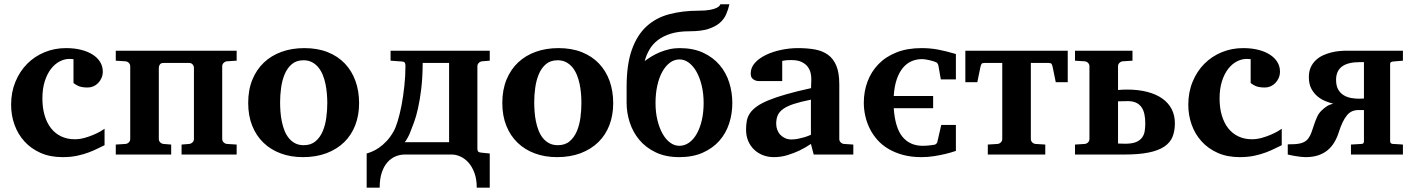

<svg xmlns="http://www.w3.org/2000/svg" viewBox="-20 -726 6638 902"><path d="M471.2 -43.9Q458.5 -38.1 440.2 -28.8Q421.9 -19.5 397.7 -10.3Q373.5 -1 342.8 5.6Q312 12.2 273.9 12.2Q215.3 12.2 170.4 -7.8Q125.5 -27.8 94.7 -61.8Q64 -95.7 48.1 -140.1Q32.2 -184.6 32.2 -233.9Q32.2 -293 52.5 -342Q72.8 -391.1 107.7 -426.3Q142.6 -461.4 189.5 -480.7Q236.3 -500 290 -500Q329.6 -500 361.3 -491.9Q393.1 -483.9 415.8 -469.2Q438.5 -454.6 450.7 -434.3Q462.9 -414.1 462.9 -390.1Q462.9 -373 456.8 -359.4Q450.7 -345.7 440.9 -335.7Q431.2 -325.7 418.5 -320.3Q405.8 -314.9 392.1 -314.9Q376.5 -314.9 366 -316.9Q355.5 -318.8 348.1 -322Q340.8 -325.2 335.4 -328.9Q330.1 -332.5 325.2 -335.9V-448.2Q318.8 -448.2 315.2 -448.7Q311.5 -449.2 306.2 -449.2Q283.2 -449.2 260.5 -437.5Q237.8 -425.8 219.7 -402.6Q201.7 -379.4 190.4 -344.5Q179.2 -309.6 179.2 -263.2Q179.2 -219.2 189.7 -183.8Q200.2 -148.4 219.7 -123.5Q239.3 -98.6 267.6 -85.2Q295.9 -71.8 331.1 -71.8Q354 -71.8 377 -78.1Q399.9 -84.5 419.2 -92.8Q438.5 -101.1 452.4 -109.1Q466.3 -117.2 471.2 -121.1Z M833 0V-46.9L869.1 -49.8Q877.9 -50.8 884.5 -57.4Q891.1 -64 891.1 -73.2V-407.2Q891.1 -416 885 -423.1Q878.9 -430.2 869.1 -430.2H748Q735.8 -430.2 731 -423.1Q726.1 -416 726.1 -407.2V-73.2Q726.1 -64 732.4 -57.4Q738.8 -50.8 748 -49.8L784.2 -46.9V0H523.9V-46.9L569.8 -49.8Q579.1 -50.8 585.4 -57.4Q591.8 -64 591.8 -73.2V-415Q591.8 -423.8 585.4 -430.4Q579.1 -437 569.8 -438L523.9 -440.9V-487.8H1091.8V-440.9L1045.9 -438Q1037.1 -437 1030.5 -430.4Q1023.9 -423.8 1023.9 -415V-73.2Q1023.9 -64 1030.5 -57.4Q1037.1 -50.8 1045.9 -49.8L1091.8 -46.9V0Z M1517.6 -242.2Q1517.6 -263.2 1515.6 -286.4Q1513.7 -309.6 1509 -332Q1504.4 -354.5 1496.1 -374.5Q1487.8 -394.5 1475.3 -409.7Q1462.9 -424.8 1445.8 -433.8Q1428.7 -442.9 1405.8 -442.9Q1372.1 -442.9 1350.6 -424.3Q1329.1 -405.8 1317.1 -376.7Q1305.2 -347.7 1300.5 -313Q1295.9 -278.3 1295.9 -246.1Q1295.9 -224.6 1297.6 -201.2Q1299.3 -177.7 1304 -155.3Q1308.6 -132.8 1316.4 -112.8Q1324.2 -92.8 1336.7 -77.4Q1349.1 -62 1366.2 -53Q1383.3 -43.9 1406.7 -43.9Q1440.9 -43.9 1462.4 -62.3Q1483.9 -80.6 1496.1 -109.4Q1508.3 -138.2 1512.9 -173.3Q1517.6 -208.5 1517.6 -242.2ZM1667 -241.2Q1667 -185.1 1649.2 -138.4Q1631.3 -91.8 1597.2 -58.3Q1563 -24.9 1513.9 -6.3Q1464.8 12.2 1402.8 12.2Q1345.7 12.2 1298.6 -5.4Q1251.5 -22.9 1217.5 -55.7Q1183.6 -88.4 1164.8 -135.5Q1146 -182.6 1146 -242.2Q1146 -303.7 1165.5 -351.6Q1185.1 -399.4 1220 -432.4Q1254.9 -465.3 1303.2 -482.7Q1351.6 -500 1409.7 -500Q1471.7 -500 1519.5 -481Q1567.4 -461.9 1600.1 -427.5Q1632.8 -393.1 1649.9 -345.7Q1667 -298.3 1667 -241.2Z M2089.8 -430.2H1965.8Q1965.3 -361.3 1959 -308.8Q1952.6 -256.3 1943.8 -217.3Q1935.1 -178.2 1925 -151.1Q1915 -124 1907.7 -106Q1906.2 -102.1 1903.1 -94.7Q1899.9 -87.4 1895.8 -80.1Q1891.6 -72.8 1887.7 -66.4Q1883.8 -60.1 1880.9 -58.1H2089.8ZM2219.7 155.8Q2219.7 115.2 2208.7 85.9Q2197.8 56.6 2180.7 37.6Q2163.6 18.6 2142.8 9.3Q2122.1 0 2102.5 0H1881.8Q1858.4 0 1836.9 9.3Q1815.4 18.6 1799.1 37.6Q1782.7 56.6 1773.2 85.9Q1763.7 115.2 1763.7 155.8H1702.6V-4.9Q1713.4 -7.8 1728.5 -14.2Q1743.7 -20.5 1760.7 -32.2Q1777.8 -43.9 1795.4 -62.3Q1813 -80.6 1828.6 -107.9Q1838.4 -124.5 1848.4 -157.2Q1858.4 -189.9 1866.5 -231.9Q1874.5 -273.9 1879.6 -321.8Q1884.8 -369.6 1884.8 -417Q1884.8 -426.8 1881.8 -431.4Q1878.9 -436 1869.6 -437L1814.9 -440.9V-487.8H2280.8V-440.9L2244.6 -438Q2235.8 -437 2229.2 -430.4Q2222.7 -423.8 2222.7 -415V-27.8Q2222.7 -17.6 2226.8 -13.7Q2231 -9.8 2241.7 -8.8L2280.8 -4.9V155.8Z M2711.4 -242.2Q2711.4 -263.2 2709.5 -286.4Q2707.5 -309.6 2702.9 -332Q2698.2 -354.5 2689.9 -374.5Q2681.6 -394.5 2669.2 -409.7Q2656.7 -424.8 2639.6 -433.8Q2622.6 -442.9 2599.6 -442.9Q2565.9 -442.9 2544.4 -424.3Q2522.9 -405.8 2511 -376.7Q2499 -347.7 2494.4 -313Q2489.7 -278.3 2489.7 -246.1Q2489.7 -224.6 2491.5 -201.2Q2493.2 -177.7 2497.8 -155.3Q2502.4 -132.8 2510.3 -112.8Q2518.1 -92.8 2530.5 -77.4Q2543 -62 2560.1 -53Q2577.1 -43.9 2600.6 -43.9Q2634.8 -43.9 2656.2 -62.3Q2677.7 -80.6 2689.9 -109.4Q2702.1 -138.2 2706.8 -173.3Q2711.4 -208.5 2711.4 -242.2ZM2860.8 -241.2Q2860.8 -185.1 2843 -138.4Q2825.2 -91.8 2791 -58.3Q2756.8 -24.9 2707.8 -6.3Q2658.7 12.2 2596.7 12.2Q2539.6 12.2 2492.4 -5.4Q2445.3 -22.9 2411.4 -55.7Q2377.4 -88.4 2358.6 -135.5Q2339.8 -182.6 2339.8 -242.2Q2339.8 -303.7 2359.4 -351.6Q2378.9 -399.4 2413.8 -432.4Q2448.7 -465.3 2497.1 -482.7Q2545.4 -500 2603.5 -500Q2665.5 -500 2713.4 -481Q2761.2 -461.9 2793.9 -427.5Q2826.7 -393.1 2843.8 -345.7Q2860.8 -298.3 2860.8 -241.2Z M3285.6 -242.2Q3285.6 -286.1 3276.6 -323.7Q3267.6 -361.3 3252.2 -388.7Q3236.8 -416 3216.3 -431.4Q3195.8 -446.8 3172.4 -446.8Q3147.5 -446.8 3127 -431.4Q3106.4 -416 3091.3 -388.7Q3076.2 -361.3 3067.9 -323.7Q3059.6 -286.1 3059.6 -242.2Q3059.6 -198.2 3068.6 -161.4Q3077.6 -124.5 3092.8 -97.7Q3107.9 -70.8 3128.2 -55.9Q3148.4 -41 3171.4 -41Q3196.3 -41 3217.3 -55.9Q3238.3 -70.8 3253.4 -97.7Q3268.6 -124.5 3277.1 -161.4Q3285.6 -198.2 3285.6 -242.2ZM3420.4 -242.2Q3420.4 -191.4 3405.3 -145.3Q3390.1 -99.1 3359.1 -64.2Q3328.1 -29.3 3281.2 -8.5Q3234.4 12.2 3171.4 12.2Q3107.4 12.2 3060.5 -10.3Q3013.7 -32.7 2983.4 -69.1Q2953.1 -105.5 2938.5 -150.9Q2923.8 -196.3 2923.8 -242.2V-317.9Q2923.8 -422.9 2948.2 -491.9Q2972.7 -561 3017.1 -601.8Q3061.5 -642.6 3124 -659.2Q3186.5 -675.8 3262.7 -675.8Q3295.4 -675.8 3315.4 -679.7Q3335.4 -683.6 3345.9 -688.7Q3356.4 -693.8 3360.1 -698.7Q3363.8 -703.6 3364.7 -706.1H3406.7Q3401.4 -682.1 3391.6 -659.2Q3381.8 -636.2 3361.3 -618.4Q3340.8 -600.6 3306.9 -589.8Q3272.9 -579.1 3219.7 -579.1Q3168.5 -579.1 3131.8 -567.9Q3095.2 -556.6 3070.3 -537.4Q3045.4 -518.1 3030.8 -492.7Q3016.1 -467.3 3008.8 -439Q3023.4 -450.2 3041.5 -461.2Q3059.6 -472.2 3080.3 -480.7Q3101.1 -489.3 3124.3 -494.6Q3147.5 -500 3172.4 -500Q3236.8 -500 3283.4 -478.3Q3330.1 -456.5 3360.6 -420.7Q3391.1 -384.8 3405.8 -338.4Q3420.4 -292 3420.4 -242.2Z M3802.7 0 3789.6 -49.8Q3763.7 -32.2 3735.4 -18.6Q3710.4 -6.8 3679.7 2.7Q3648.9 12.2 3615.7 12.2Q3588.4 12.2 3564.7 3.2Q3541 -5.9 3523.2 -22.7Q3505.4 -39.6 3495.1 -63.5Q3484.9 -87.4 3484.9 -117.2Q3484.9 -139.6 3488.5 -158.7Q3492.2 -177.7 3503.2 -194.1Q3514.2 -210.4 3534.7 -225.3Q3555.2 -240.2 3589.1 -254.4Q3623 -268.6 3672.4 -282.7Q3721.7 -296.9 3790.5 -312V-324.2Q3790.5 -331.5 3791 -337.4Q3791 -344.2 3791.5 -351.1Q3792 -365.2 3788.6 -381.6Q3785.2 -397.9 3774.9 -411.9Q3764.6 -425.8 3746.1 -434.8Q3727.5 -443.8 3697.8 -443.8Q3687.5 -443.8 3679.4 -443.4Q3671.4 -442.9 3666 -441.9Q3659.7 -440.9 3654.8 -439.9V-345.2H3551.8Q3539.1 -344.2 3529.3 -347.7Q3521 -350.6 3513.9 -357.9Q3506.8 -365.2 3506.8 -380.9Q3506.8 -408.7 3526.6 -430.7Q3546.4 -452.6 3578.4 -468Q3610.4 -483.4 3650.1 -491.7Q3689.9 -500 3729.5 -500Q3772.5 -500 3808.1 -493.7Q3843.8 -487.3 3869.4 -469Q3895 -450.7 3908.9 -417.5Q3922.9 -384.3 3922.9 -330.1V-73.2Q3922.9 -64 3929.2 -57.4Q3935.5 -50.8 3944.8 -49.8L3988.8 -46.9V0ZM3789.6 -257.8Q3741.2 -248 3709.7 -237.8Q3678.2 -227.5 3659.7 -214.4Q3641.1 -201.2 3633.8 -184.3Q3626.5 -167.5 3626.5 -145Q3626.5 -129.4 3631.6 -116Q3636.7 -102.5 3646.2 -92.5Q3655.8 -82.5 3668.9 -76.7Q3682.1 -70.8 3697.8 -70.8Q3713.9 -70.8 3730.2 -74.2Q3746.6 -77.6 3759.8 -81.5Q3775.4 -86.4 3789.6 -92.8Z M4470.7 -17.1Q4446.8 -8.8 4419.9 -2.4Q4397 2.9 4368.2 7.6Q4339.4 12.2 4309.1 12.2Q4260.7 12.2 4222.2 1.7Q4183.6 -8.8 4153.3 -26.9Q4123 -44.9 4101.3 -69.6Q4079.6 -94.2 4065.7 -122.6Q4051.8 -150.9 4044.9 -181.9Q4038.1 -212.9 4038.1 -243.2Q4038.1 -295.9 4055.4 -342.5Q4072.8 -389.2 4106.7 -424.3Q4140.6 -459.5 4191.4 -479.7Q4242.2 -500 4309.1 -500Q4329.6 -500 4348.9 -498.3Q4368.2 -496.6 4387.7 -492.9Q4407.2 -489.3 4427.7 -484.1Q4448.2 -479 4470.7 -472.2V-353H4399.9L4388.7 -417Q4387.7 -422.9 4384.8 -427.2Q4381.8 -431.6 4378.9 -433.1Q4375 -435.1 4367.4 -437.5Q4359.9 -439.9 4350.3 -442.4Q4340.8 -444.8 4330.3 -446.5Q4319.8 -448.2 4310.1 -448.2Q4284.7 -448.2 4262 -438.2Q4239.3 -428.2 4221.7 -407.2Q4204.1 -386.2 4192.9 -353.5Q4181.6 -320.8 4178.7 -274.9H4363.8V-217.8H4178.7Q4185.1 -125 4220 -83Q4254.9 -41 4314.9 -41Q4323.7 -41 4333.5 -41.7Q4343.3 -42.5 4351.8 -43.5Q4360.4 -44.4 4366.2 -45.4Q4372.1 -46.4 4373 -46.9Q4382.3 -51.8 4383.8 -60.1L4401.9 -139.2H4470.7Z M4939.9 -339.8 4925.3 -411.1Q4922.9 -422.4 4919.7 -426.3Q4916.5 -430.2 4906.2 -430.2H4822.8V-73.2Q4822.8 -64 4829.1 -57.4Q4835.4 -50.8 4844.7 -49.8L4890.6 -46.9V0H4620.6V-46.9L4666.5 -49.8Q4675.8 -50.8 4682.1 -57.4Q4688.5 -64 4688.5 -73.2V-430.2H4605Q4594.7 -430.2 4591.6 -426.3Q4588.4 -422.4 4585.9 -411.1L4571.3 -339.8H4515.1V-487.8H4996.1V-339.8Z M5360.4 -147Q5360.4 -169.9 5356.4 -189Q5352.5 -208 5343 -221.9Q5333.5 -235.8 5317.6 -243.4Q5301.8 -251 5277.3 -251Q5274.9 -251 5268.8 -250.7Q5262.7 -250.5 5255.9 -250.5Q5249 -250.5 5242.4 -250.2Q5235.8 -250 5232.4 -250V-51.8Q5234.4 -51.8 5238.8 -51.5Q5243.2 -51.3 5248.5 -51.3Q5253.9 -51.3 5258.8 -51Q5263.7 -50.8 5266.1 -50.8Q5298.8 -50.8 5317.6 -58.8Q5336.4 -66.9 5345.9 -80.6Q5355.5 -94.2 5357.9 -111.3Q5360.4 -128.4 5360.4 -147ZM5499.5 -147Q5499.5 -110.8 5488.5 -83.5Q5477.5 -56.2 5450.2 -37.6Q5422.9 -19 5376.7 -9.5Q5330.6 0 5260.3 0H5030.3V-46.9L5076.2 -49.8Q5085.4 -50.8 5091.8 -57.4Q5098.1 -64 5098.1 -73.2V-415Q5098.1 -423.8 5091.8 -430.4Q5085.4 -437 5076.2 -438L5030.3 -440.9V-487.8H5300.3V-440.9L5254.4 -438Q5245.1 -437 5238.8 -430.4Q5232.4 -423.8 5232.4 -415V-303.2Q5241.2 -304.2 5253.7 -304.7Q5266.1 -305.2 5274.4 -305.2Q5328.6 -305.2 5370.4 -294.2Q5412.1 -283.2 5440.9 -262.7Q5469.7 -242.2 5484.6 -212.9Q5499.5 -183.6 5499.5 -147Z M6001.5 -43.9Q5988.8 -38.1 5970.5 -28.8Q5952.1 -19.5 5928 -10.3Q5903.8 -1 5873 5.6Q5842.3 12.2 5804.2 12.2Q5745.6 12.2 5700.7 -7.8Q5655.8 -27.8 5625 -61.8Q5594.2 -95.7 5578.4 -140.1Q5562.5 -184.6 5562.5 -233.9Q5562.5 -293 5582.8 -342Q5603 -391.1 5637.9 -426.3Q5672.9 -461.4 5719.7 -480.7Q5766.6 -500 5820.3 -500Q5859.9 -500 5891.6 -491.9Q5923.3 -483.9 5946 -469.2Q5968.8 -454.6 5981 -434.3Q5993.2 -414.1 5993.2 -390.1Q5993.2 -373 5987.1 -359.4Q5981 -345.7 5971.2 -335.7Q5961.4 -325.7 5948.7 -320.3Q5936 -314.9 5922.4 -314.9Q5906.7 -314.9 5896.2 -316.9Q5885.7 -318.8 5878.4 -322Q5871.1 -325.2 5865.7 -328.9Q5860.4 -332.5 5855.5 -335.9V-448.2Q5849.1 -448.2 5845.5 -448.7Q5841.8 -449.2 5836.4 -449.2Q5813.5 -449.2 5790.8 -437.5Q5768.1 -425.8 5750 -402.6Q5731.9 -379.4 5720.7 -344.5Q5709.5 -309.6 5709.5 -263.2Q5709.5 -219.2 5720 -183.8Q5730.5 -148.4 5750 -123.5Q5769.5 -98.6 5797.9 -85.2Q5826.2 -71.8 5861.3 -71.8Q5884.3 -71.8 5907.2 -78.1Q5930.2 -84.5 5949.5 -92.8Q5968.8 -101.1 5982.7 -109.1Q5996.6 -117.2 6001.5 -121.1Z M6256.8 -351.1Q6256.8 -322.3 6267.1 -304.9Q6277.3 -287.6 6293.5 -278.1Q6309.6 -268.6 6328.9 -265.4Q6348.1 -262.2 6366.7 -262.2Q6369.6 -262.2 6375 -262.7Q6380.4 -263.2 6387.7 -263.2V-434.1H6367.7Q6256.8 -434.1 6256.8 -351.1ZM6029.8 -47.9Q6048.8 -47.9 6063.5 -48.8Q6078.1 -49.8 6089.8 -52.7Q6101.6 -55.7 6110.4 -61Q6119.1 -66.4 6126 -75.2Q6135.3 -87.4 6141.4 -104.7Q6147.5 -122.1 6153.6 -140.6Q6159.7 -159.2 6167.7 -177Q6175.8 -194.8 6189.9 -208Q6200.7 -218.3 6213.1 -226.6Q6225.6 -234.9 6243.7 -238.8Q6226.1 -243.2 6206.1 -251.2Q6186 -259.3 6168.7 -273.9Q6151.4 -288.6 6140.1 -310.3Q6128.9 -332 6128.9 -363.8Q6128.9 -390.6 6137.9 -410.2Q6147 -429.7 6161.9 -443.6Q6176.8 -457.5 6195.6 -466.1Q6214.4 -474.6 6233.9 -479.5Q6253.4 -484.4 6272 -486.1Q6290.5 -487.8 6304.7 -487.8H6570.8V-440.9L6523.9 -437Q6517.6 -436 6514.2 -433.8Q6510.7 -431.6 6510.7 -424.8V-62Q6510.7 -57.6 6513.9 -53.7Q6517.1 -49.8 6523.9 -49.8Q6533.2 -49.3 6542 -48.8Q6549.3 -48.3 6557.4 -47.9Q6565.4 -47.4 6570.8 -46.9V0H6326.7V-46.9L6376 -49.8Q6382.8 -49.8 6385.3 -53.7Q6387.7 -57.6 6387.7 -62V-209H6362.8Q6345.7 -209 6332.5 -203.4Q6319.3 -197.8 6308.3 -184.8Q6297.4 -171.9 6287.6 -151.6Q6277.8 -131.3 6268.6 -102.1Q6260.7 -77.6 6248 -56.6Q6235.4 -35.6 6216.8 -20.3Q6198.2 -4.9 6172.6 3.7Q6147 12.2 6112.8 12.2Q6103 12.2 6090.6 10.7Q6078.1 9.3 6066.2 7.3Q6054.2 5.4 6044.4 3.2Q6034.7 1 6029.8 0Z"/></svg>

Font: Charis SIL
Style: Bold
Weight: 700
Foundry: SIL International
Version: Version 4.112